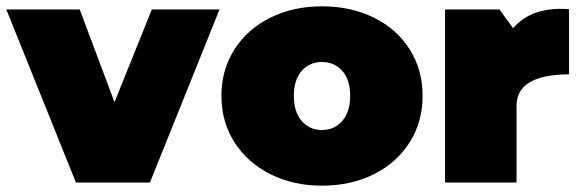

<svg xmlns="http://www.w3.org/2000/svg" viewBox="-35 -577 1845 607"><path d="M659 -547 439 0H205L-15 -547H217L327 -254L445 -547Z M665 -274Q665 -356 706 -420.5Q747 -485 819.5 -521Q892 -557 983 -557Q1075 -557 1147.5 -521Q1220 -485 1260.5 -420.5Q1301 -356 1301 -274Q1301 -192 1260.5 -127.5Q1220 -63 1147.5 -26.5Q1075 10 983 10Q892 10 819.5 -26.5Q747 -63 706 -127.5Q665 -192 665 -274ZM1072 -274Q1072 -325 1047 -353Q1022 -381 983 -381Q944 -381 919 -353Q894 -325 894 -274Q894 -223 919 -194.5Q944 -166 983 -166Q1022 -166 1047 -194.5Q1072 -223 1072 -274Z M1764 -548V-342Q1598 -341 1598 -243V0H1372V-547H1544L1587 -488Q1647 -557 1764 -548Z"/></svg>

Font: AtCorfu Sans
Style: AtCorfu Sans Black
Weight: 900
Designer: Kostas Teopoulos
Foundry: Kostas Teopoulos
Version: Version 1.00 July 8, 2025, initial release